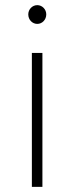

<svg xmlns="http://www.w3.org/2000/svg" viewBox="-20 -727 290 747"><path d="M125 -707C106 -707 90 -691 90 -671C90 -650 106 -634 125 -634C144 -634 160 -650 160 -671C160 -691 144 -707 125 -707ZM104 -521V0H145V-521Z"/></svg>

Font: Montserrat arm ExtraLight
Style: Regular
Weight: 275
Designer: Julieta Ulanovsky
Foundry: Julieta Ulanovsky
Version: Version 6.000;PS 006.000;hotconv 1.0.88;makeotf.lib2.5.64775